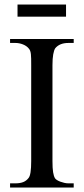

<svg xmlns="http://www.w3.org/2000/svg" viewBox="-20 -836 373 856"><path d="M24.9 0V-18.6H48.8Q69.3 -18.6 83.5 -24.2Q97.7 -29.8 107.4 -42.5Q119.1 -56.2 119.1 -117.7V-545.4Q119.1 -562.5 118.9 -574.5Q118.7 -586.4 117.7 -595Q116.7 -603.5 114.5 -609.4Q112.3 -615.2 108.4 -619.6Q99.1 -631.3 82.5 -637.9Q65.9 -644.5 48.8 -644.5H24.9V-662.1H308.6V-644.5H284.7Q245.6 -644.5 226.1 -620.6Q220.7 -612.3 217.3 -593.8Q213.9 -575.2 213.9 -545.4V-117.7Q213.9 -85.4 216.8 -67.9Q219.7 -50.3 225.1 -41.5Q227.5 -37.6 233.9 -33.4Q240.2 -29.3 248.8 -26.1Q257.3 -22.9 266.6 -20.8Q275.9 -18.6 284.7 -18.6H308.6V0ZM58.1 -761.7V-815.9H274.4V-761.7Z"/></svg>

Font: Doulos SIL Afr
Style: Regular
Weight: 400
Designer: Walt Agee, Victor Gaultney, Peter Martin, Debbi Hosken, Becca Hirsbrunner
Foundry: SIL International
Version: Version 5.000